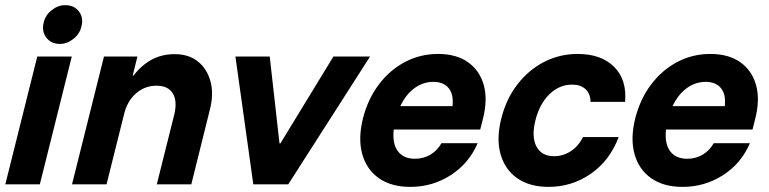

<svg xmlns="http://www.w3.org/2000/svg" viewBox="-20 -721 3008 751"><path d="M0.8 0 125.8 -500H260.8L135.8 0ZM214.2 -549.2Q180 -549.2 161.2 -573.8Q142.5 -598.3 150.8 -632.5Q157.5 -661.7 182.1 -681.2Q206.7 -700.8 235 -700.8Q270 -700.8 288.8 -676.2Q307.5 -651.7 298.3 -616.7Q291.7 -588.3 267.1 -568.8Q242.5 -549.2 214.2 -549.2Z M261.7 0 386.7 -500H517.5L499.2 -425.8H502.5Q534.2 -466.7 573.8 -487.9Q613.3 -509.2 663.3 -509.2Q718.3 -509.2 754.2 -480.4Q790 -451.7 803.3 -402.5Q816.7 -353.3 800.8 -291.7L728.3 0H593.3L661.7 -273.3Q674.2 -325.8 655.8 -355.8Q637.5 -385.8 591.7 -385.8Q546.7 -385.8 512.1 -355.8Q477.5 -325.8 465 -273.3L396.7 0Z M970.8 0 900.8 -500H1035L1073.3 -160H1076.7L1284.2 -500H1427.5L1107.5 0Z M1585 10Q1510 10 1461.7 -24.2Q1413.3 -58.3 1396.7 -119.2Q1380 -180 1400 -259.2Q1419.2 -334.2 1462.1 -390.8Q1505 -447.5 1564.6 -478.8Q1624.2 -510 1693.3 -510Q1765 -510 1810.8 -477.5Q1856.7 -445 1872.5 -387.5Q1888.3 -330 1868.3 -253.3L1858.3 -214.2H1520Q1514.2 -159.2 1536.2 -129.6Q1558.3 -100 1603.3 -100Q1636.7 -100 1663.8 -116.2Q1690.8 -132.5 1706.7 -160.8H1848.3Q1814.2 -81.7 1742.9 -35.8Q1671.7 10 1585 10ZM1545.8 -305.8H1750Q1755 -351.7 1735 -376.2Q1715 -400.8 1675 -400.8Q1635 -400.8 1601.2 -376.2Q1567.5 -351.7 1545.8 -305.8Z M2125.8 10Q2051.7 10 2003.3 -23.8Q1955 -57.5 1937.9 -117.9Q1920.8 -178.3 1940.8 -257.5Q1960 -334.2 2003.8 -390.8Q2047.5 -447.5 2108.3 -478.8Q2169.2 -510 2239.2 -510Q2331.7 -510 2382.1 -459.6Q2432.5 -409.2 2425 -322.5H2290Q2289.2 -355 2270 -372.5Q2250.8 -390 2217.5 -390Q2167.5 -390 2128.8 -352.1Q2090 -314.2 2074.2 -250Q2058.3 -185.8 2078.3 -147.9Q2098.3 -110 2147.5 -110Q2182.5 -110 2212.5 -129.6Q2242.5 -149.2 2260.8 -185H2400Q2365 -92.5 2290.8 -41.2Q2216.7 10 2125.8 10Z M2650 10Q2575 10 2526.7 -24.2Q2478.3 -58.3 2461.7 -119.2Q2445 -180 2465 -259.2Q2484.2 -334.2 2527.1 -390.8Q2570 -447.5 2629.6 -478.8Q2689.2 -510 2758.3 -510Q2830 -510 2875.8 -477.5Q2921.7 -445 2937.5 -387.5Q2953.3 -330 2933.3 -253.3L2923.3 -214.2H2585Q2579.2 -159.2 2601.2 -129.6Q2623.3 -100 2668.3 -100Q2701.7 -100 2728.8 -116.2Q2755.8 -132.5 2771.7 -160.8H2913.3Q2879.2 -81.7 2807.9 -35.8Q2736.7 10 2650 10ZM2610.8 -305.8H2815Q2820 -351.7 2800 -376.2Q2780 -400.8 2740 -400.8Q2700 -400.8 2666.3 -376.2Q2632.5 -351.7 2610.8 -305.8Z"/></svg>

Font: Funnel Sans
Style: Bold Italic
Weight: 700
Italic angle: -14.036°
Designer: NORD ID, Kristian Moeller
Foundry: Dicotype
Version: Version 1.000